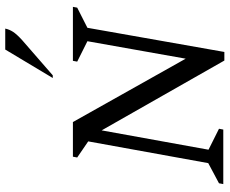

<svg xmlns="http://www.w3.org/2000/svg" viewBox="-90 -762 856 715"><g transform="rotate(-90 337.5 -404.0)"><path d="M10 0 13 -16 88 -56 169 -503 109 -544 112 -560H241L477 -140L542 -506L466 -544L469 -560H670L667 -544L592 -506L502 4H470L210 -453L138 -55L216 -16L213 0ZM405 -635 511 -812H589Q586 -797 577 -783Q568 -769 546 -749L415 -635Z"/></g></svg>

Font: Spectral SC
Style: Italic
Weight: 400
Italic angle: -10°
Designer: Jean-Baptiste Levee
Foundry: Production Type
Version: Version 2.001